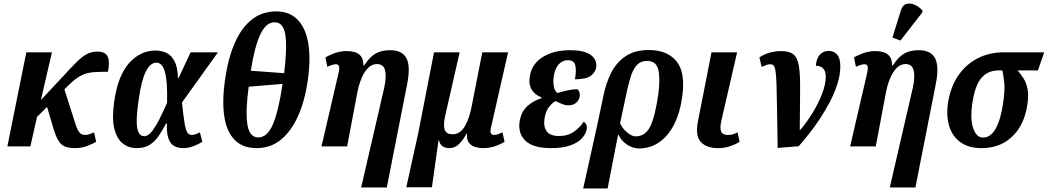

<svg xmlns="http://www.w3.org/2000/svg" viewBox="-20 -834 5970 1094"><path d="M22 0 130 -536H276L213 -264L343 -403Q384 -448 414.5 -478.5Q445 -509 472.5 -524.5Q500 -540 535 -540Q579 -540 593 -512.5Q607 -485 595 -425Q554 -425 523.5 -423.5Q493 -422 467.5 -414Q442 -406 415 -386.5Q388 -367 352 -330L347 -325L412 -121Q421 -94 432.5 -79.5Q444 -65 466 -65Q477 -65 490.5 -69.5Q504 -74 516 -80L528 -26Q512 -16 478.5 -3Q445 10 407 10Q353 10 328.5 -13Q304 -36 286 -97L248 -225L191 -168L153 0Z M759 10Q713 10 679 -17Q645 -44 631 -102.5Q617 -161 631 -257Q652 -403 715.5 -474.5Q779 -546 867 -546Q898 -546 926.5 -533.5Q955 -521 973.5 -487Q992 -453 994 -390H998L1066 -536H1222L1017 -250Q1025 -172 1031.5 -132.5Q1038 -93 1047.5 -79Q1057 -65 1073 -65Q1083 -65 1095.5 -69.5Q1108 -74 1119 -80L1133 -26Q1111 -12 1082 -1Q1053 10 1023 10Q995 10 973.5 -1.5Q952 -13 940.5 -43Q929 -73 931 -130H926Q906 -92 884.5 -60Q863 -28 833.5 -9Q804 10 759 10ZM802 -58Q824 -58 846 -86Q868 -114 889.5 -157.5Q911 -201 932 -248Q935 -373 919.5 -425Q904 -477 872 -477Q836 -477 810.5 -425.5Q785 -374 770 -265Q758 -184 759 -139Q760 -94 771.5 -76Q783 -58 802 -58Z M1443 10Q1363 10 1317 -37Q1271 -84 1258 -171Q1245 -258 1262 -379Q1279 -500 1317 -587.5Q1355 -675 1414 -722Q1473 -769 1554 -769Q1630 -769 1676 -721.5Q1722 -674 1736.5 -586.5Q1751 -499 1734 -378Q1717 -258 1677.5 -171Q1638 -84 1579 -37Q1520 10 1443 10ZM1599 -417Q1617 -562 1606 -634.5Q1595 -707 1545 -707Q1495 -707 1462.5 -636Q1430 -565 1409 -431ZM1452 -51Q1504 -51 1536 -128Q1568 -205 1590 -356L1397 -340Q1378 -200 1389.5 -125.5Q1401 -51 1452 -51Z M2038 234 2169 -333Q2183 -397 2174 -433Q2165 -469 2128 -469Q2099 -469 2077 -446.5Q2055 -424 2040 -388Q2025 -352 2017 -312L1958 0H1812L1909 -418Q1915 -446 1911.5 -457Q1908 -468 1894 -468Q1876 -468 1845 -453L1834 -507Q1856 -520 1888 -531.5Q1920 -543 1957 -543Q1981 -543 2002.5 -536.5Q2024 -530 2037.5 -512.5Q2051 -495 2051 -461H2055Q2086 -509 2119.5 -528.5Q2153 -548 2203 -548Q2272 -548 2296 -502Q2320 -456 2300 -355L2184 234Z M2295 233 2363 -75 2453 -536H2599L2518 -180Q2505 -126 2513 -97.5Q2521 -69 2559 -69Q2602 -69 2628.5 -114.5Q2655 -160 2668 -230L2728 -536H2875L2778 -109Q2771 -81 2778 -73Q2785 -65 2796 -65Q2807 -65 2819.5 -70Q2832 -75 2843 -80L2855 -26Q2794 10 2735 10Q2709 10 2686.5 3Q2664 -4 2651 -22Q2638 -40 2641 -73H2638Q2621 -39 2597 -14.5Q2573 10 2540 10Q2518 10 2502 -0.5Q2486 -11 2481 -36H2479L2441 233Z M3119 10Q3017 10 2973.5 -32.5Q2930 -75 2941 -143Q2950 -198 2985 -229.5Q3020 -261 3065 -274L3066 -279Q3029 -292 3010 -322.5Q2991 -353 2999 -399Q3010 -470 3072.5 -509Q3135 -548 3228 -548Q3289 -548 3323 -533.5Q3357 -519 3369 -496Q3381 -473 3377 -449Q3372 -422 3347 -402.5Q3322 -383 3256 -382Q3265 -433 3258 -462Q3251 -491 3216 -491Q3185 -491 3164 -468Q3143 -445 3136 -404Q3130 -367 3136 -340Q3142 -313 3156 -304Q3182 -312 3213.5 -319Q3245 -326 3270 -326Q3287 -311 3283 -283Q3279 -262 3262.5 -248Q3246 -234 3220 -234Q3201 -234 3182.5 -241.5Q3164 -249 3145 -258Q3128 -249 3109 -225.5Q3090 -202 3083 -161Q3075 -115 3094 -87Q3113 -59 3166 -59Q3216 -59 3251.5 -84.5Q3287 -110 3306 -141Q3314 -136 3320 -125Q3326 -114 3323 -98Q3318 -70 3295.5 -45.5Q3273 -21 3230 -5.5Q3187 10 3119 10Z M3418 -287Q3432 -358 3461.5 -417.5Q3491 -477 3543.5 -513Q3596 -549 3678 -549Q3781 -549 3834 -485.5Q3887 -422 3867 -281Q3855 -193 3822 -127Q3789 -61 3737.5 -24.5Q3686 12 3619 12Q3604 12 3583 5Q3562 -2 3540.5 -19Q3519 -36 3503 -68H3502L3442 240H3303L3384 -126ZM3602 -57Q3656 -57 3684 -111.5Q3712 -166 3731 -297Q3743 -390 3730.5 -438.5Q3718 -487 3667 -487Q3632 -487 3611 -465.5Q3590 -444 3577 -406.5Q3564 -369 3554 -323L3513 -131Q3529 -99 3555 -78Q3581 -57 3602 -57Z M4072 10Q4005 10 3972.5 -26Q3940 -62 3958 -148L4034 -536H4180L4090 -145Q4081 -106 4088.5 -85.5Q4096 -65 4127 -65Q4141 -65 4153 -68Q4165 -71 4183 -80L4194 -26Q4173 -12 4140.5 -1Q4108 10 4072 10Z M4307 -507Q4335 -526 4368 -534.5Q4401 -543 4429 -543Q4477 -543 4500.5 -524.5Q4524 -506 4532 -457.5Q4540 -409 4539 -320.5Q4538 -232 4537 -93H4539Q4578 -138 4611 -192.5Q4644 -247 4664.5 -300.5Q4685 -354 4685 -396Q4685 -430 4669 -445Q4653 -460 4629 -459Q4631 -499 4650.5 -521.5Q4670 -544 4703 -544Q4731 -544 4749.5 -523.5Q4768 -503 4768 -456Q4768 -409 4752 -357.5Q4736 -306 4709 -254.5Q4682 -203 4650.5 -155.5Q4619 -108 4587.5 -68.5Q4556 -29 4531 -1L4411 9Q4409 -124 4407.5 -212Q4406 -300 4404.5 -351.5Q4403 -403 4399 -428Q4395 -453 4388 -460.5Q4381 -468 4369 -468Q4359 -468 4347 -464Q4335 -460 4320 -453Z M5050 234 5181 -333Q5195 -397 5186 -433Q5177 -469 5140 -469Q5111 -469 5089 -446.5Q5067 -424 5052 -388Q5037 -352 5029 -312L4970 0H4824L4921 -418Q4927 -446 4923.5 -457Q4920 -468 4906 -468Q4888 -468 4857 -453L4846 -507Q4868 -520 4900 -531.5Q4932 -543 4969 -543Q4993 -543 5014.5 -536.5Q5036 -530 5049.5 -512.5Q5063 -495 5063 -461H5067Q5098 -509 5131.5 -528.5Q5165 -548 5215 -548Q5284 -548 5308 -502Q5332 -456 5312 -355L5196 234ZM5111 -603 5065 -620 5113 -774Q5122 -804 5143 -811Q5164 -818 5189 -808Q5214 -798 5236 -775L5235 -763Z M5571 10Q5503 10 5456.5 -21Q5410 -52 5390.5 -109Q5371 -166 5381 -244Q5395 -337 5439 -402Q5483 -467 5550 -501.5Q5617 -536 5699 -536H5930L5894 -433H5778Q5795 -413 5811 -389Q5827 -365 5834.5 -329.5Q5842 -294 5834 -239Q5824 -167 5791 -111Q5758 -55 5703 -22.5Q5648 10 5571 10ZM5581 -50Q5625 -50 5654 -102.5Q5683 -155 5696 -249Q5707 -322 5702 -365.5Q5697 -409 5691 -433H5671Q5609 -433 5572 -390Q5535 -347 5520 -244Q5507 -152 5526 -101Q5545 -50 5581 -50Z"/></svg>

Font: Noto Serif Condensed
Style: Bold Italic
Weight: 700
Width: 3
Italic angle: -12°
Designer: Monotype Design Team
Foundry: Monotype Imaging Inc.
Version: Version 2.014